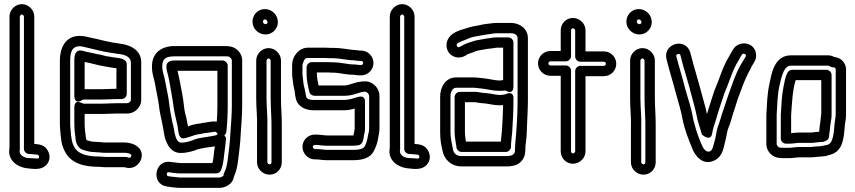

<svg xmlns="http://www.w3.org/2000/svg" viewBox="-20 -741 4143 930"><path d="M126 25C91 25 74 7 75 -10C77 -20 76 -21 76 -24V-661C76 -665 82 -671 86 -671C90 -671 96 -665 96 -661V-20C96 -5 110 5 121 5H127C138 6 150 7 161 8C169 9 172 21 167 25C164 27 163 27 159 27L148 26H146C137 26 133 25 126 25ZM26 -661V-24C26 -22 25 -20 25 -18C18 38 67 69 110 74C144 78 176 82 199 63C228 39 224 2 205 -21C191 -38 173 -42 146 -44V-661C146 -693 118 -721 86 -721C54 -721 26 -693 26 -661Z M340 -449V-278C340 -278 339 -230 379 -257C382 -259 382 -259 384 -259H478C494 -259 529 -261 540 -261H569C584 -261 594 -275 594 -286V-430C594 -454 564 -459 547 -461L531 -463C516 -466 507 -467 494 -469C479 -474 463 -477 450 -479C434 -483 414 -487 399 -490L380 -495C347 -503 340 -477 340 -449ZM478 -309H390V-441C418 -436 457 -424 484 -420C498 -418 510 -415 524 -413L541 -411H544V-311H540C525 -311 492 -309 478 -309ZM480 -1H582C588 -1 594 0 600 1C618 5 617 11 616 15C613 22 608 24 604 23C601 22 597 19 582 19H490C482 19 472 17 459 17C394 17 356 2 339 -30C328 -50 325 -73 322 -110C321 -121 320 -131 320 -142V-449C320 -496 334 -517 365 -517C377 -517 385 -514 403 -510C443 -501 476 -491 518 -485L533 -483L550 -480H552C593 -476 613 -462 614 -439V-257C614 -248 603 -241 594 -241H540C525 -241 492 -239 478 -239H384C379 -239 340 -267 340 -219V-143C340 -115 343 -92 346 -70C347 -47 360 -23 377 -17C394 -11 415 -4 441 -4C450 -3 454 -3 459 -3C464 -3 473 -1 480 -1ZM443 -54C427 -54 415 -57 400 -62C398 -65 396 -71 396 -72V-75C393 -98 390 -118 390 -143V-189H478C494 -189 529 -191 540 -191H593C628 -189 664 -218 664 -257V-440C664 -504 601 -526 557 -530L541 -533H540L524 -535C514 -537 505 -540 487 -543C463 -549 437 -555 413 -560C399 -563 387 -567 365 -567C294 -567 270 -504 270 -449V-142C270 -129 271 -117 272 -106C275 -70 277 -38 295 -6C325 52 390 67 459 67C466 67 476 69 490 69H582C584 69 580 68 591 71C628 80 656 54 664 29C677 -16 642 -39 616 -46C605 -49 593 -51 582 -51H482C477 -52 467 -53 459 -53C452 -53 449 -54 443 -54Z M786 -421V-419C786 -403 790 -390 793 -381C801 -348 807 -309 813 -274C819 -245 821 -212 829 -179C831 -171 833 -164 834 -157L839 -135C841 -128 841 -122 842 -117L844 -103C846 -89 852 -62 881 -73C887 -75 899 -78 904 -80C918 -84 917 -85 918 -85C928 -88 944 -92 956 -93C963 -94 966 -95 969 -96L979 -97C1021 -102 1025 -107 1030 -97C1030 -97 1073 -64 1077 -107C1081 -148 1083 -188 1083 -230V-423C1083 -438 1069 -448 1058 -448H825C806 -448 786 -441 786 -421ZM1030 -152C1007 -155 990 -149 973 -147L958 -145C956 -145 954 -144 952 -143C935 -142 916 -138 902 -133C896 -131 894 -129 891 -128C890 -131 889 -140 887 -147L883 -168C882 -174 879 -183 877 -191C871 -215 870 -250 863 -284C857 -318 849 -360 841 -394C841 -395 840 -397 840 -398H1033V-230C1033 -204 1032 -178 1030 -152ZM766 -419C766 -456 782 -468 825 -468H1062C1091 -468 1088 -469 1097 -460C1101 -456 1103 -452 1103 -449V-230C1103 -184 1099 -144 1096 -96C1094 -48 1088 -11 1083 33C1079 62 1075 78 1065 98C1063 101 1063 106 1063 109C1062 112 1050 119 1043 119H855C848 119 815 115 805 114C796 112 787 114 788 102C789 94 792 93 797 93C810 96 837 99 855 99H1027C1037 99 1047 92 1050 84C1063 55 1064 19 1068 -9C1071 -30 1073 -50 1075 -72C1075 -72 1053 -121 1030 -88C1028 -85 1014 -83 984 -78L970 -76C958 -74 937 -71 924 -66C903 -57 880 -50 856 -50C841 -52 832 -67 825 -100L823 -114C822 -119 821 -125 819 -132L814 -153C809 -180 803 -207 800 -235C796 -275 787 -307 781 -343C775 -378 766 -392 766 -419ZM716 -419C716 -380 727 -360 731 -335C737 -297 746 -263 750 -229C753 -197 761 -168 766 -143L770 -121C771 -116 772 -110 773 -105L775 -92C780 -60 800 0 855 0C889 0 918 -10 941 -19C950 -21 966 -24 977 -26L992 -28C1001 -30 1011 -30 1021 -32C1020 -27 1019 -21 1018 -15C1015 9 1014 30 1009 49H855C846 49 815 44 804 43C729 33 710 150 787 162C802 165 833 169 855 169H1043C1069 169 1107 153 1113 115C1124 91 1129 68 1133 39C1138 -5 1144 -44 1146 -94C1149 -140 1153 -182 1153 -230V-449C1153 -468 1145 -484 1133 -496C1112 -517 1089 -518 1062 -518H825C766 -518 716 -488 716 -419Z M1271 -448C1271 -452 1277 -458 1281 -458C1285 -458 1291 -452 1291 -448V-265C1291 -216 1296 -166 1295 -122V45C1295 51 1290 55 1286 55C1280 55 1275 49 1275 45V-122C1277 -174 1271 -219 1271 -265ZM1221 -448V-265C1221 -215 1227 -170 1225 -124V45C1225 79 1254 105 1286 105C1320 105 1345 77 1345 45V-122C1346 -170 1341 -220 1341 -265V-448C1341 -480 1313 -508 1281 -508C1249 -508 1221 -480 1221 -448ZM1253 -636C1253 -642 1258 -647 1263 -647C1270 -647 1276 -640 1276 -634C1276 -628 1272 -624 1266 -624C1259 -624 1253 -631 1253 -636ZM1203 -636C1203 -601 1233 -574 1266 -574C1300 -574 1326 -602 1326 -634C1326 -668 1298 -697 1263 -697C1228 -697 1203 -668 1203 -636Z M1574 -440H1490C1475 -440 1465 -426 1465 -415V-383C1465 -349 1473 -321 1478 -297C1480 -285 1493 -277 1503 -277H1649C1694 -277 1721 -297 1749 -297C1756 -297 1768 -286 1768 -277V-118C1768 -106 1765 -98 1762 -82C1759 -63 1755 -49 1748 -35C1742 -23 1730 -15 1689 -15H1564C1550 -15 1533 -19 1511 -19H1505C1500 -20 1495 -25 1495 -30C1495 -35 1501 -39 1505 -39H1512C1525 -39 1542 -35 1564 -35H1689C1701 -35 1709 -37 1711 -37C1729 -37 1738 -52 1741 -71L1743 -86C1743 -89 1748 -101 1748 -118V-248C1748 -252 1749 -280 1717 -272C1690 -265 1672 -257 1649 -257H1498C1471 -257 1464 -266 1462 -277C1461 -286 1459 -295 1455 -313C1450 -331 1449 -343 1447 -364C1446 -371 1445 -378 1445 -383V-425C1445 -428 1447 -435 1451 -445C1457 -458 1462 -460 1471 -460H1556C1564 -460 1570 -459 1576 -459H1596C1624 -459 1662 -449 1693 -449C1696 -449 1709 -446 1723 -446H1729C1735 -446 1739 -442 1739 -436C1739 -430 1735 -426 1729 -426H1723C1718 -426 1704 -429 1691 -429C1664 -429 1632 -439 1595 -439C1586 -439 1581 -440 1574 -440ZM1395 -425V-383C1395 -374 1396 -367 1397 -359C1399 -339 1402 -321 1407 -301C1409 -293 1408 -285 1412 -268C1420 -224 1460 -207 1498 -207H1649C1668 -207 1683 -211 1698 -215V-118C1698 -113 1694 -96 1692 -85H1689H1564C1550 -85 1533 -89 1512 -89H1506C1472 -90 1445 -62 1445 -30C1445 2 1472 31 1504 31H1511C1525 31 1542 35 1564 35H1689C1727 35 1774 29 1793 -14C1801 -30 1809 -51 1812 -74C1813 -82 1818 -98 1818 -118V-277C1818 -312 1788 -347 1749 -347C1701 -347 1674 -327 1649 -327H1523C1519 -346 1515 -365 1515 -383V-390H1572C1580 -389 1589 -389 1595 -389C1622 -389 1654 -379 1691 -379C1696 -379 1710 -376 1723 -376H1729C1763 -376 1789 -404 1789 -436C1789 -468 1763 -496 1729 -496H1723C1719 -496 1706 -499 1693 -499C1689 -499 1687 -500 1684 -500C1658 -503 1628 -509 1596 -509H1578C1570 -510 1561 -510 1556 -510H1471C1430 -510 1395 -471 1395 -425Z M1968 25C1933 25 1916 7 1917 -10C1919 -20 1918 -21 1918 -24V-661C1918 -665 1924 -671 1928 -671C1932 -671 1938 -665 1938 -661V-20C1938 -5 1952 5 1963 5H1969C1980 6 1992 7 2003 8C2011 9 2014 21 2009 25C2006 27 2005 27 2001 27L1990 26H1988C1979 26 1975 25 1968 25ZM1868 -661V-24C1868 -22 1867 -20 1867 -18C1860 38 1909 69 1952 74C1986 78 2018 82 2041 63C2070 39 2066 2 2047 -21C2033 -38 2015 -42 1988 -44V-661C1988 -693 1960 -721 1928 -721C1896 -721 1868 -693 1868 -661Z M2191 -29C2191 -29 2189 -22 2199 -12C2204 -7 2211 -5 2217 -5H2430C2445 -5 2455 -19 2455 -30C2455 -53 2459 -75 2461 -102C2464 -148 2467 -203 2467 -253V-263C2467 -263 2471 -302 2432 -286C2424 -283 2414 -281 2400 -281C2381 -281 2362 -288 2335 -290C2324 -291 2319 -291 2314 -292L2294 -295C2284 -297 2281 -296 2276 -296H2207C2192 -296 2182 -282 2182 -271V-101C2182 -76 2189 -43 2191 -29ZM2232 -101V-246H2276C2282 -246 2283 -246 2286 -245L2306 -242C2316 -241 2322 -241 2329 -240C2350 -238 2371 -231 2400 -231C2406 -231 2410 -231 2417 -232C2416 -191 2414 -144 2411 -106C2410 -90 2407 -74 2406 -55H2237C2235 -66 2233 -77 2233 -85C2233 -91 2232 -93 2232 -101ZM2474 -7C2474 0 2464 11 2457 12C2451 13 2445 14 2441 15H2215C2190 15 2176 1 2173 -22C2169 -47 2162 -72 2162 -101V-274C2162 -303 2177 -316 2189 -316H2275C2280 -316 2286 -315 2295 -314L2315 -312C2339 -309 2368 -301 2400 -301C2426 -301 2427 -304 2430 -302C2430 -302 2467 -277 2467 -324V-535C2467 -550 2453 -560 2442 -560H2385C2369 -560 2359 -557 2351 -556L2333 -554C2332 -554 2331 -553 2330 -553C2312 -549 2289 -548 2265 -539C2255 -535 2234 -531 2215 -518C2204 -512 2201 -512 2200 -512C2196 -513 2191 -518 2192 -525C2195 -536 2224 -543 2258 -558C2272 -563 2292 -566 2314 -570C2327 -572 2347 -576 2366 -578C2373 -579 2380 -580 2385 -580H2455C2477 -580 2487 -568 2487 -556V-252C2487 -183 2482 -111 2476 -48C2475 -38 2475 -32 2475 -27C2475 -19 2474 -13 2474 -7ZM2400 -351C2378 -351 2351 -359 2321 -362L2301 -364C2294 -365 2284 -366 2275 -366H2189C2137 -366 2112 -317 2112 -274V-101C2112 -68 2116 -41 2123 -13C2130 29 2164 65 2215 65H2443C2451 65 2456 63 2465 62C2496 57 2522 31 2524 -5C2525 -13 2525 -21 2525 -27C2525 -32 2525 -36 2526 -41C2531 -74 2532 -101 2533 -139C2534 -171 2537 -216 2537 -252V-556C2537 -602 2497 -630 2455 -630H2385C2376 -630 2369 -629 2360 -628C2344 -626 2321 -624 2303 -619C2285 -616 2261 -612 2239 -604C2223 -598 2156 -588 2144 -535C2137 -500 2158 -471 2188 -464C2215 -458 2235 -471 2243 -477C2248 -481 2263 -483 2284 -493C2297 -498 2316 -499 2340 -504L2357 -506C2371 -507 2379 -510 2385 -510H2417V-353C2411 -352 2404 -351 2400 -351Z M2746 -594C2746 -600 2751 -604 2755 -604C2761 -604 2766 -598 2766 -594V-467C2766 -452 2780 -442 2791 -442H2905C2910 -442 2915 -437 2915 -432C2915 -427 2910 -422 2905 -422H2791C2776 -422 2766 -408 2766 -397V-8C2766 -4 2761 2 2755 2C2751 2 2746 -2 2746 -8V-399C2746 -414 2732 -424 2721 -424H2646C2641 -424 2636 -429 2636 -434C2636 -439 2641 -444 2646 -444H2721C2736 -444 2746 -458 2746 -469ZM2696 -594V-494H2646C2613 -494 2586 -467 2586 -434C2586 -401 2613 -374 2646 -374H2696V-8C2696 24 2721 52 2755 52C2787 52 2816 26 2816 -8V-372H2905C2938 -372 2965 -399 2965 -432C2965 -465 2938 -492 2905 -492H2816V-594C2816 -628 2787 -654 2755 -654C2721 -654 2696 -626 2696 -594Z M3082 -448C3082 -452 3088 -458 3092 -458C3096 -458 3102 -452 3102 -448V-265C3102 -216 3107 -166 3106 -122V45C3106 51 3101 55 3097 55C3091 55 3086 49 3086 45V-122C3088 -174 3082 -219 3082 -265ZM3032 -448V-265C3032 -215 3038 -170 3036 -124V45C3036 79 3065 105 3097 105C3131 105 3156 77 3156 45V-122C3157 -170 3152 -220 3152 -265V-448C3152 -480 3124 -508 3092 -508C3060 -508 3032 -480 3032 -448ZM3064 -636C3064 -642 3069 -647 3074 -647C3081 -647 3087 -640 3087 -634C3087 -628 3083 -624 3077 -624C3070 -624 3064 -631 3064 -636ZM3014 -636C3014 -601 3044 -574 3077 -574C3111 -574 3137 -602 3137 -634C3137 -668 3109 -697 3074 -697C3039 -697 3014 -668 3014 -636Z M3208 -456C3221 -402 3238 -350 3252 -296C3265 -247 3278 -210 3286 -164C3297 -109 3316 -64 3333 -22C3343 5 3380 66 3441 36C3484 14 3485 -30 3493 -58C3499 -80 3502 -107 3508 -121C3519 -145 3523 -168 3531 -192C3540 -216 3547 -243 3554 -263C3571 -309 3588 -358 3609 -396C3618 -411 3618 -416 3626 -428L3634 -441C3643 -455 3644 -471 3641 -486C3628 -542 3556 -543 3532 -503L3524 -490C3518 -481 3515 -473 3513 -470C3481 -420 3464 -356 3442 -306C3442 -305 3441 -305 3441 -304C3430 -270 3416 -228 3405 -191C3405 -189 3405 -191 3404 -189C3397 -225 3387 -255 3379 -286C3362 -352 3340 -420 3324 -485C3303 -562 3191 -531 3208 -456ZM3256 -468C3254 -475 3258 -477 3263 -479C3270 -481 3274 -479 3276 -473C3292 -406 3315 -339 3331 -274C3340 -240 3348 -213 3355 -178C3360 -151 3367 -135 3372 -116C3375 -107 3377 -98 3380 -89C3380 -89 3421 -53 3429 -92L3433 -112C3437 -133 3446 -150 3453 -179C3463 -213 3477 -253 3488 -287C3513 -344 3528 -402 3555 -444C3560 -452 3562 -457 3566 -464L3574 -477C3579 -485 3592 -479 3593 -474C3594 -470 3593 -469 3592 -467L3584 -454C3574 -438 3572 -433 3565 -422C3540 -377 3525 -327 3508 -281C3499 -257 3492 -230 3484 -209C3474 -184 3470 -161 3462 -141C3452 -117 3449 -91 3445 -71C3433 -29 3433 -16 3419 -8C3405 -2 3389 -14 3379 -40C3377 -45 3374 -52 3372 -56C3366 -72 3356 -97 3352 -111C3346 -135 3340 -151 3336 -173C3327 -225 3312 -263 3300 -308C3286 -364 3269 -417 3256 -468Z M3758 -26C3752 -26 3742 -36 3742 -43V-184C3745 -235 3746 -284 3755 -324C3768 -381 3779 -423 3811 -423H3992C3993 -423 3994 -423 3999 -420C4003 -417 4010 -415 4014 -415H4018C4023 -415 4028 -410 4028 -405V-188C4027 -165 4025 -165 4023 -146L4021 -124C4017 -72 4008 -46 3990 -40C3975 -37 3964 -34 3957 -33C3952 -33 3948 -33 3943 -32C3928 -32 3915 -29 3909 -29H3852C3833 -29 3813 -25 3802 -25H3779C3765 -25 3765 -26 3758 -26ZM3958 17C3976 17 3994 11 4003 8C4064 -9 4067 -76 4071 -120L4073 -141C4075 -155 4078 -165 4078 -187V-405C4078 -436 4054 -462 4021 -465C4014 -469 4003 -473 3992 -473H3811C3727 -473 3716 -376 3707 -335C3696 -287 3695 -235 3692 -186V-185V-43C3692 -9 3720 22 3756 24C3762 25 3771 25 3779 25H3802C3821 25 3841 21 3852 21H3909C3924 21 3937 18 3945 18C3950 18 3952 17 3958 17ZM3956 -53C3971 -53 3975 -57 3975 -57C3990 -61 3996 -72 3996 -82V-84C3999 -101 3999 -113 4001 -127L4004 -149C4006 -163 4008 -168 4008 -189V-378C4008 -393 3994 -403 3983 -403H3817C3808 -403 3799 -397 3795 -390C3782 -366 3780 -341 3775 -320C3766 -275 3765 -230 3762 -185V-183V-70C3762 -55 3776 -45 3787 -45H3802C3820 -45 3839 -49 3850 -49H3909C3911 -49 3920 -49 3924 -50L3941 -52C3947 -53 3951 -53 3956 -53ZM3834 -353H3958V-190C3957 -176 3955 -173 3954 -154L3951 -133C3949 -120 3949 -112 3948 -103C3945 -103 3942 -103 3935 -102L3917 -100C3914 -100 3914 -99 3909 -99H3850C3836 -99 3824 -97 3812 -96V-182C3816 -243 3819 -305 3834 -353Z"/></svg>

Font: Electronic
Style: Outline
Weight: 700
Version: Version 1.011